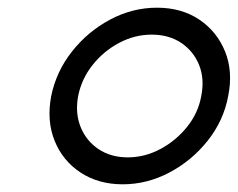

<svg xmlns="http://www.w3.org/2000/svg" viewBox="-20 -472 618 499"><path d="M299 7Q236 7 189.5 -23.5Q143 -54 122 -106Q101 -158 113 -222Q126 -286 167 -338Q208 -390 266 -421Q324 -452 388 -452Q452 -452 498 -421Q544 -390 565 -338Q586 -286 573 -222Q561 -158 519.5 -106Q478 -54 420 -23.5Q362 7 299 7ZM312 -63Q356 -63 396.5 -84.5Q437 -106 466 -142Q495 -178 503 -222Q512 -267 497.5 -303Q483 -339 451 -360.5Q419 -382 374 -382Q330 -382 289.5 -360.5Q249 -339 220.5 -303Q192 -267 183 -222Q175 -178 189.5 -142Q204 -106 236 -84.5Q268 -63 312 -63Z"/></svg>

Font: Teachers
Style: Italic
Weight: 400
Italic angle: -11°
Designer: Alfredo Marco Pradil, Chank Diesel
Version: Version 1.001